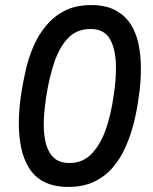

<svg xmlns="http://www.w3.org/2000/svg" viewBox="-20 -727 600 755"><path d="M250 8Q191 8 153 -12Q115 -32 93.5 -67.5Q72 -103 63 -147.5Q54 -192 54 -240Q54 -269 56.5 -299Q59 -329 63 -356Q70 -402 81 -450.5Q92 -499 111.5 -544.5Q131 -590 161.5 -626.5Q192 -663 235 -685Q278 -707 339 -707Q396 -707 434 -686.5Q472 -666 494 -631.5Q516 -597 525 -552.5Q534 -508 534 -460Q534 -433 532 -402.5Q530 -372 525 -343Q519 -295 506.5 -245Q494 -195 474 -149.5Q454 -104 423.5 -68.5Q393 -33 350 -12.5Q307 8 250 8ZM254 -86Q305 -86 340 -122Q375 -158 396 -218Q417 -278 427 -352Q432 -382 434 -410Q436 -438 436 -461Q436 -530 413.5 -571.5Q391 -613 336 -613Q281 -613 246.5 -576Q212 -539 192 -477.5Q172 -416 161 -342Q157 -314 154.5 -287.5Q152 -261 152 -236Q152 -193 161.5 -159Q171 -125 193 -105.5Q215 -86 254 -86Z"/></svg>

Font: Hanken Grotesk Medium
Style: Italic
Weight: 500
Italic angle: -8°
Designer: Alfredo Marco Pradil
Foundry: Hanken Design Co.
Version: Version 3.013